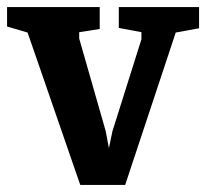

<svg xmlns="http://www.w3.org/2000/svg" viewBox="-42 -516 583 543"><path d="M185 7 36 -424 -22 -441V-496H240V-434L182 -425V-407L257 -145L266 -97L276 -145L358 -405V-425L294 -437V-496H521V-436L455 -424L312 7Z"/></svg>

Font: Faustina
Style: Bold
Weight: 700
Designer: Alfonso Garcia
Foundry: http://www.omnibus-type.com
Version: Version 1.200